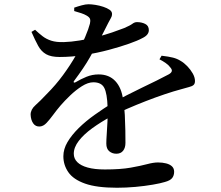

<svg xmlns="http://www.w3.org/2000/svg" viewBox="-20 -824 1040 903"><path d="M530 59Q435 59 380 39.5Q325 20 301.5 -14Q278 -48 278 -89Q278 -123 297.5 -156Q317 -189 350 -221.5Q383 -254 424.5 -283.5Q466 -313 509 -340Q539 -357 575 -375.5Q611 -394 647.5 -411.5Q684 -429 716.5 -445Q749 -461 773 -474Q786 -481 788 -489.5Q790 -498 779 -509Q772 -519 758 -528.5Q744 -538 730 -545L740 -562Q774 -558 793.5 -553Q813 -548 829 -538Q845 -529 860.5 -513Q876 -497 886.5 -478.5Q897 -460 897 -443Q897 -430 890 -424Q883 -418 868.5 -414.5Q854 -411 831 -404Q797 -395 754 -380.5Q711 -366 666 -348.5Q621 -331 578.5 -312.5Q536 -294 502 -276Q454 -250 414 -221Q374 -192 350.5 -161.5Q327 -131 327 -101Q327 -78 343.5 -61.5Q360 -45 392.5 -36Q425 -27 473 -27Q547 -27 594.5 -35.5Q642 -44 672 -52Q702 -60 723 -60Q744 -60 761.5 -55.5Q779 -51 789 -41.5Q799 -32 799 -16Q799 1 790 13Q781 25 755 32Q736 38 698.5 44.5Q661 51 617 55Q573 59 530 59ZM527 -101Q508 -101 494 -112.5Q480 -124 480 -149Q480 -166 482 -193.5Q484 -221 485.5 -254Q487 -287 486 -320Q484 -384 470.5 -410.5Q457 -437 419 -437Q394 -437 365 -418.5Q336 -400 310 -375Q284 -350 265 -328Q247 -307 230.5 -284.5Q214 -262 199 -246Q184 -230 167 -229Q147 -228 136 -244Q125 -260 124 -285Q124 -309 146.5 -329Q169 -349 200 -382Q242 -424 276.5 -471Q311 -518 337.5 -564.5Q364 -611 380.5 -650Q397 -689 403 -713Q406 -726 403.5 -734.5Q401 -743 387 -751Q377 -757 362 -762Q347 -767 329 -772V-788Q346 -794 364.5 -799Q383 -804 396 -804Q410 -804 429 -801Q448 -798 466 -792Q484 -786 495.5 -778Q507 -770 507 -758Q507 -748 502 -740Q497 -732 489 -716Q480 -699 468 -674.5Q456 -650 444 -628Q428 -599 402 -553Q376 -507 328 -443Q325 -439 327 -436.5Q329 -434 335 -437Q360 -452 387 -463Q414 -474 444 -474Q493 -474 522.5 -442.5Q552 -411 559 -354Q565 -322 567 -283.5Q569 -245 569.5 -210Q570 -175 570 -152Q570 -129 559 -115Q548 -101 527 -101ZM260 -556Q220 -556 197 -569Q174 -582 159.5 -608.5Q145 -635 128 -674L145 -684Q163 -667 180.5 -653.5Q198 -640 221.5 -632.5Q245 -625 280 -626Q314 -627 354 -633.5Q394 -640 434 -650Q474 -660 507.5 -671.5Q541 -683 564 -692Q592 -704 602.5 -712Q613 -720 624 -720Q646 -720 663 -711.5Q680 -703 680 -682Q680 -671 672.5 -661.5Q665 -652 648 -644Q628 -633 587 -618.5Q546 -604 492 -589.5Q438 -575 378 -565.5Q318 -556 260 -556Z"/></svg>

Font: Noto Serif KR SemiBold
Style: Regular
Weight: 600
Designer: Ryoko NISHIZUKA 西塚涼子 (kana & ideographs); Frank Grießhammer (Latin, Greek & Cyrillic); Wenlong ZHANG 张文龙 (bopomofo); San
Foundry: Adobe
Version: Version 2.003-H1;hotconv 1.1.1;makeotfexe 2.6.0